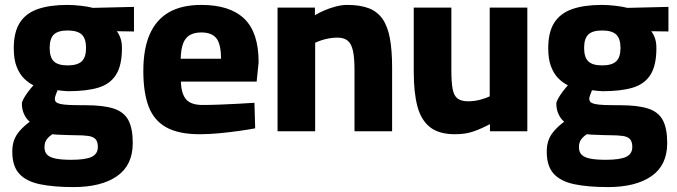

<svg xmlns="http://www.w3.org/2000/svg" viewBox="-20 -534 2753 781"><path d="M279 227Q199 227 143 215.5Q87 204 58.5 173Q30 142 30 83Q30 57 37 37Q44 17 60 -1.5Q76 -20 101 -39Q87 -50 78 -69.5Q69 -89 69 -112Q69 -120 76.5 -133.5Q84 -147 95 -161.5Q106 -176 116 -187Q96 -197 78 -214.5Q60 -232 48 -262Q36 -292 36 -338Q36 -403 60.5 -441.5Q85 -480 133.5 -497Q182 -514 254 -514Q279 -514 309.5 -510.5Q340 -507 358 -502L525 -506V-406L455 -407Q464 -396 470 -379Q476 -362 476 -338Q476 -268 452 -230Q428 -192 380 -177.5Q332 -163 257 -163Q249 -163 236 -164.5Q223 -166 214 -167Q211 -159 207 -148.5Q203 -138 203 -133Q203 -124 208 -119Q213 -114 226 -111Q239 -108 263.5 -107Q288 -106 329 -106Q400 -106 442 -92.5Q484 -79 502 -45.5Q520 -12 520 48Q520 138 456 182.5Q392 227 279 227ZM270 116Q328 116 353 104Q378 92 378 64Q378 43 369 32.5Q360 22 339.5 19Q319 16 284 16Q274 16 260 15.5Q246 15 233 14.5Q220 14 209 13.5Q198 13 193 12Q181 20 174 28Q167 36 164 44.5Q161 53 161 65Q161 84 171.5 95Q182 106 206 111Q230 116 270 116ZM255 -268Q295 -268 312.5 -284.5Q330 -301 330 -339Q330 -377 312.5 -393.5Q295 -410 255 -410Q216 -410 199 -393.5Q182 -377 182 -339Q182 -301 199 -284.5Q216 -268 255 -268Z M792 12Q707 12 656.5 -16Q606 -44 584.5 -101Q563 -158 563 -245Q563 -336 589.5 -395.5Q616 -455 668 -484.5Q720 -514 799 -514Q915 -514 973.5 -458Q1032 -402 1032 -281L1024 -202H716Q717 -154 736.5 -130.5Q756 -107 804 -107Q835 -107 873.5 -108.5Q912 -110 950 -112Q988 -114 1015 -116L1018 -12Q992 -7 953 -1.5Q914 4 872 8Q830 12 792 12ZM715 -295H879Q879 -355 860 -378.5Q841 -402 799 -402Q771 -402 752.5 -391.5Q734 -381 725 -357.5Q716 -334 715 -295Z M1109 0V-503H1261V-472Q1277 -482 1299 -491.5Q1321 -501 1345.5 -507.5Q1370 -514 1392 -514Q1445 -514 1480 -500.5Q1515 -487 1536 -457Q1557 -427 1566 -378Q1575 -329 1575 -259V0H1422V-250Q1422 -297 1416 -326Q1410 -355 1395 -368Q1380 -381 1352 -381Q1336 -381 1319 -378Q1302 -375 1287 -370Q1272 -365 1262 -360V0Z M1831 12Q1766 12 1729.5 -16.5Q1693 -45 1678 -101Q1663 -157 1663 -242V-503H1816V-249Q1816 -201 1821 -173Q1826 -145 1841 -133.5Q1856 -122 1884 -122Q1910 -122 1934 -128.5Q1958 -135 1972 -142V-503H2125V0H1973V-29Q1939 -11 1906.5 0.5Q1874 12 1831 12Z M2453 227Q2373 227 2317 215.5Q2261 204 2232.5 173Q2204 142 2204 83Q2204 57 2211 37Q2218 17 2234 -1.5Q2250 -20 2275 -39Q2261 -50 2252 -69.5Q2243 -89 2243 -112Q2243 -120 2250.5 -133.5Q2258 -147 2269 -161.5Q2280 -176 2290 -187Q2270 -197 2252 -214.5Q2234 -232 2222 -262Q2210 -292 2210 -338Q2210 -403 2234.5 -441.5Q2259 -480 2307.5 -497Q2356 -514 2428 -514Q2453 -514 2483.5 -510.5Q2514 -507 2532 -502L2699 -506V-406L2629 -407Q2638 -396 2644 -379Q2650 -362 2650 -338Q2650 -268 2626 -230Q2602 -192 2554 -177.5Q2506 -163 2431 -163Q2423 -163 2410 -164.5Q2397 -166 2388 -167Q2385 -159 2381 -148.5Q2377 -138 2377 -133Q2377 -124 2382 -119Q2387 -114 2400 -111Q2413 -108 2437.5 -107Q2462 -106 2503 -106Q2574 -106 2616 -92.5Q2658 -79 2676 -45.5Q2694 -12 2694 48Q2694 138 2630 182.5Q2566 227 2453 227ZM2444 116Q2502 116 2527 104Q2552 92 2552 64Q2552 43 2543 32.5Q2534 22 2513.5 19Q2493 16 2458 16Q2448 16 2434 15.5Q2420 15 2407 14.5Q2394 14 2383 13.5Q2372 13 2367 12Q2355 20 2348 28Q2341 36 2338 44.5Q2335 53 2335 65Q2335 84 2345.5 95Q2356 106 2380 111Q2404 116 2444 116ZM2429 -268Q2469 -268 2486.5 -284.5Q2504 -301 2504 -339Q2504 -377 2486.5 -393.5Q2469 -410 2429 -410Q2390 -410 2373 -393.5Q2356 -377 2356 -339Q2356 -301 2373 -284.5Q2390 -268 2429 -268Z"/></svg>

Font: Cairo Play ExtraBold
Style: Regular
Weight: 800
Version: Version 3.119